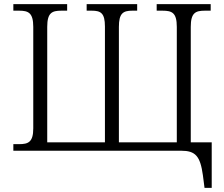

<svg xmlns="http://www.w3.org/2000/svg" viewBox="-20 -734 1091 935"><path d="M976 181H1011V-41H909V-603C909 -672 932 -682 978 -682H1006V-714H743V-682H771C818 -682 841 -672 841 -603V-41H559V-603C559 -669 579 -682 624 -682H648V-714H402V-682H427C471 -682 491 -670 491 -605V-41H210V-603C210 -672 233 -682 279 -682H307V-714H45V-682H73C118 -682 142 -672 142 -603V-109C142 -42 118 -32 73 -32H45V0H862C932 0 955 26 968 119Z"/></svg>

Font: Noto Serif Light
Style: Regular
Weight: 300
Designer: Monotype Design Team
Foundry: Monotype Imaging Inc.
Version: Version 2.013